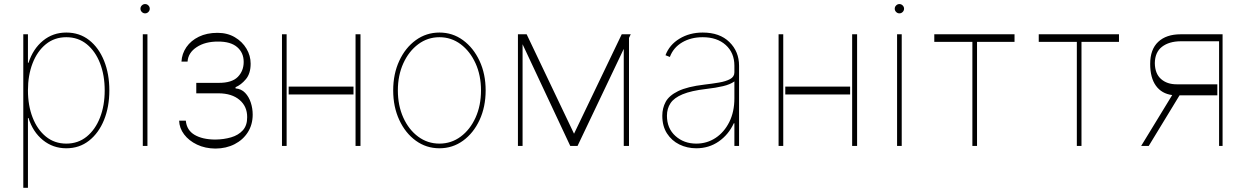

<svg xmlns="http://www.w3.org/2000/svg" viewBox="-20 -713 6089 938"><path d="M93.8 204.5V-545.5H116.5V-406.2H119.3Q141.3 -474.1 189.8 -514Q238.3 -554 304 -554Q368.6 -554 415.7 -516.9Q462.7 -479.8 488.5 -415.8Q514.2 -351.9 514.2 -271.3Q514.2 -191.1 488.3 -127.1Q462.4 -63.2 415.1 -25.9Q367.9 11.4 304 11.4Q239 11.4 189.8 -28.4Q140.6 -68.2 119.3 -136.4H116.5V204.5ZM116.5 -271.3Q116.5 -197.4 139.4 -138.7Q162.3 -79.9 204.4 -45.6Q246.4 -11.4 304 -11.4Q361.5 -11.4 403.6 -45.6Q445.7 -79.9 468.6 -138.7Q491.5 -197.4 491.5 -271.3Q491.5 -345.2 468.8 -403.9Q446 -462.7 403.9 -497Q361.9 -531.2 304 -531.2Q246.1 -531.2 204 -497Q161.9 -462.7 139.2 -403.9Q116.5 -345.2 116.5 -271.3Z M677.6 0V-545.5H700.3V0ZM688.9 -647.7Q679.7 -647.7 672.9 -654.5Q666.2 -661.2 666.2 -670.5Q666.2 -679.7 672.9 -686.4Q679.7 -693.2 688.9 -693.2Q698.2 -693.2 704.9 -686.4Q711.6 -679.7 711.6 -670.5Q711.6 -661.2 704.9 -654.5Q698.2 -647.7 688.9 -647.7Z M855.1 -123.6H887.8Q892 -77.1 930.4 -54.3Q968.8 -31.6 1031.2 -31.2Q1073.5 -31.6 1109.2 -42.1Q1144.9 -52.6 1166.4 -76.5Q1187.9 -100.5 1187.5 -140.6Q1187.9 -192.8 1150.4 -224.8Q1112.9 -256.7 1048.3 -257.1H938.9V-308.2H1048.3Q1112.9 -307.9 1141.7 -337.2Q1170.5 -366.5 1170.5 -410.5Q1170.5 -455.6 1138.5 -483Q1106.5 -510.3 1045.5 -509.9Q982.6 -510.3 940.9 -482.8Q899.1 -455.3 896.3 -411.9H866.5Q868.6 -450.6 890.6 -482.6Q912.6 -514.6 951.5 -533.6Q990.4 -552.6 1042.6 -552.6Q1090.9 -552.6 1127.3 -531.1Q1163.7 -509.6 1184.1 -475.3Q1204.5 -441.1 1204.5 -402Q1204.5 -353.7 1181.1 -326Q1157.7 -298.3 1130.7 -286.9V-281.2Q1159.1 -278.8 1177.6 -259.4Q1196 -240.1 1205.3 -211.6Q1214.5 -183.2 1214.5 -153.4Q1214.5 -104.4 1190.9 -67.1Q1167.3 -29.8 1126.2 -8.7Q1085.2 12.4 1032.7 12.8Q982.2 12.4 942.5 -6.6Q902.7 -25.6 879.4 -56.5Q856.2 -87.4 855.1 -123.6Z M1741.1 -545.5V0H1717V-545.5ZM1380.3 -545.5V0H1357.6V-545.5ZM1707 -289.8V-251.4H1390.3V-289.8Z M2126.8 11.4Q2062.5 11.4 2011.4 -25.7Q1960.2 -62.9 1930.6 -127Q1900.9 -191.1 1900.9 -271.3Q1900.9 -351.9 1930.6 -415.8Q1960.2 -479.8 2011.4 -516.9Q2062.5 -554 2126.8 -554Q2191.1 -554 2242 -516.7Q2293 -479.4 2322.8 -415.5Q2352.6 -351.6 2352.6 -271.3Q2352.6 -191.1 2323 -127Q2293.3 -62.9 2242.2 -25.7Q2191.1 11.4 2126.8 11.4ZM2126.8 -11.4Q2184.7 -11.4 2230.6 -45.5Q2276.6 -79.5 2303.3 -138.5Q2329.9 -197.4 2329.9 -271.3Q2329.9 -345.2 2303.1 -403.9Q2276.3 -462.7 2230.5 -497Q2184.7 -531.2 2126.8 -531.2Q2069.2 -531.2 2023.3 -497Q1977.3 -462.7 1950.5 -403.9Q1923.7 -345.2 1923.7 -271.3Q1923.7 -197.4 1950.3 -138.5Q1976.9 -79.5 2022.9 -45.5Q2068.9 -11.4 2126.8 -11.4Z M2784.4 -59.7 3017.4 -545.5H3061.4L3052.9 -527.7V0H3027.3V-474.1L2801.5 0H2766L2533 -496.8V0H2510.3V-545.5H2552.9Z M3381.7 11.4Q3337 11.4 3299.2 -7.1Q3261.4 -25.6 3238.5 -61.1Q3215.6 -96.6 3215.6 -147.7Q3215.6 -184.7 3232.1 -215.4Q3248.6 -246.1 3293.1 -267.9Q3337.7 -289.8 3421.5 -299.7Q3459.2 -304 3492.5 -309.7Q3525.9 -315.3 3546.9 -326.7Q3567.8 -338.1 3567.8 -359.4V-392Q3567.8 -454.9 3525.6 -493.1Q3483.3 -531.2 3413 -531.2Q3355.5 -531.2 3312.5 -505.9Q3269.5 -480.5 3252.5 -434.7L3231.2 -443.2Q3250.4 -494.3 3299.7 -524.1Q3349.1 -554 3413 -554Q3496.1 -554 3543.3 -507.6Q3590.6 -461.3 3590.6 -392V0H3567.8V-110.8H3565Q3539.4 -55.4 3491.5 -22Q3443.5 11.4 3381.7 11.4ZM3381.7 -11.4Q3433.6 -11.4 3475.9 -39.2Q3518.1 -67.1 3543 -117Q3567.8 -166.9 3567.8 -233V-315.3Q3547.6 -300.4 3512.3 -292.1Q3476.9 -283.7 3430 -278.4Q3356.9 -269.9 3315 -252.5Q3273.1 -235.1 3255.7 -208.8Q3238.3 -182.5 3238.3 -147.7Q3238.3 -85.9 3279.7 -48.7Q3321 -11.4 3381.7 -11.4Z M4167.3 -545.5V0H4143.1V-545.5ZM3806.5 -545.5V0H3783.7V-545.5ZM4133.2 -289.8V-251.4H3816.4V-289.8Z M4362.6 0V-545.5H4385.3V0ZM4373.9 -647.7Q4364.7 -647.7 4358 -654.5Q4351.2 -661.2 4351.2 -670.5Q4351.2 -679.7 4358 -686.4Q4364.7 -693.2 4373.9 -693.2Q4383.2 -693.2 4389.9 -686.4Q4396.7 -679.7 4396.7 -670.5Q4396.7 -661.2 4389.9 -654.5Q4383.2 -647.7 4373.9 -647.7Z M4544.4 -508.5V-545.5H4936.4V-508.5H4753.2V0H4730.5V-508.5Z M5054.7 -508.5V-545.5H5446.7V-508.5H5263.5V0H5240.8V-508.5Z M5935.7 0V-511.4H5748.2Q5691.4 -511 5657 -484.6Q5622.5 -458.1 5621.8 -404.8Q5622.5 -353.3 5652 -327.1Q5681.5 -300.8 5729.8 -301.1H5927.2V-247.2H5742.5L5592 0H5555L5706.7 -248.6Q5655.2 -255.3 5627.1 -294.2Q5599.1 -333.1 5599.1 -400.6Q5599.1 -471.6 5638.3 -508.5Q5677.6 -545.5 5748.2 -545.5H5952.8V0Z"/></svg>

Font: Inter UI Thin
Style: Regular
Weight: 100
Designer: Rasmus Andersson
Foundry: rsms
Version: 3.2;8d6f07862